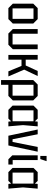

<svg xmlns="http://www.w3.org/2000/svg" viewBox="1359 -2129 910 3668"><g transform="rotate(90 1814.0 -295.0)"><path d="M50 -85V-475L135 -560H345L430 -475V-85L345 0H135ZM140 -80H340V-480H140Z M920 -560V-85L835 0H620L535 -85V-560H625V-80H830V-560Z M1030 0V-560H1120V-331H1231L1336 -560H1433L1310 -302L1440 0H1343L1239 -251H1120V0Z M1510 140V-475L1595 -560H1813L1898 -475V-85L1813 0H1600V140ZM1808 -480H1600V-80H1808Z M2078 0 1998 -80V-480L2078 -560H2246L2297 -506L2304 -560H2394L2370 -280L2394 0H2304L2297 -54L2246 0ZM2088 -80H2297V-480H2088Z M2573 0 2454 -560H2545L2640 -80H2692L2787 -560H2878L2759 0Z M2948 -560H3038V-82H3123V0H3023L2948 -75ZM2959 -610V-730H3059L3019 -610Z M3268 0 3188 -80V-480L3268 -560H3436L3487 -506L3494 -560H3584L3560 -280L3584 0H3494L3487 -54L3436 0ZM3278 -80H3487V-480H3278Z"/></g></svg>

Font: Tektur SemiCondensed
Style: Regular
Weight: 400
Width: 4
Designer: Adam Jagosz
Foundry: Adam Jagosz
Version: Version 1.005;gftools[0.9.30]